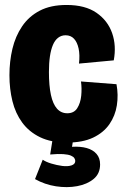

<svg xmlns="http://www.w3.org/2000/svg" viewBox="-20 -561 505 773"><path d="M250 13Q186 13 141.5 -8.5Q97 -30 69.5 -67.5Q42 -105 30 -154Q18 -203 18 -258Q18 -314 30 -364.5Q42 -415 69 -455Q96 -495 140 -518Q184 -541 248 -541Q323 -541 368.5 -509.5Q414 -478 431.5 -427.5Q449 -377 438 -318L298 -305Q302 -340 296.5 -365.5Q291 -391 278 -405Q265 -419 244 -419Q227 -419 214 -409Q201 -399 193 -380Q185 -361 181 -334Q177 -307 177 -271Q177 -216 185 -179Q193 -142 209.5 -123.5Q226 -105 251 -105Q278 -105 291 -125.5Q304 -146 307 -175.5Q310 -205 306 -233L449 -222Q457 -179 450.5 -137Q444 -95 420.5 -61Q397 -27 355 -7Q313 13 250 13ZM121 160 152 82Q165 91 186.5 97.5Q208 104 230 107Q252 110 267.5 105Q283 100 283 87Q283 82 279.5 76Q276 70 265.5 65.5Q255 61 235 59.5Q215 58 182 61L193 -8H276L270 30Q304 28 329 35Q354 42 368.5 58.5Q383 75 383 101Q383 138 357 159.5Q331 181 290.5 188.5Q250 196 205 189Q160 182 121 160Z"/></svg>

Font: Bricolage Grotesque 96pt ExtraBold SemiCondensed
Style: Regular
Weight: 800
Width: 4
Version: Version 1.001;gftools[0.9.33.dev8+g029e19f]